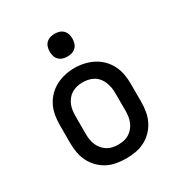

<svg xmlns="http://www.w3.org/2000/svg" viewBox="-176 -876 953 1010"><g transform="rotate(-30 300.0 -370.5)"><path d="M300 8Q271 8 242 3Q213 -2 187 -15.5Q161 -29 140.5 -50Q120 -71 107 -97Q94 -123 89 -152Q84 -181 84 -210V-320Q84 -349 89 -378Q94 -407 107 -433Q120 -459 140.5 -480Q161 -501 187 -514.5Q213 -528 242 -534.5Q271 -541 300 -541Q329 -541 358 -534.5Q387 -528 413 -514.5Q439 -501 459.5 -480Q480 -459 493 -433Q506 -407 511 -378Q516 -349 516 -320V-210Q516 -181 511 -152Q506 -123 493 -97Q480 -71 459.5 -50Q439 -29 413 -15.5Q387 -2 358 3Q329 8 300 8ZM300 -76Q317 -76 334 -79.5Q351 -83 365.5 -92Q380 -101 391 -114Q402 -127 409 -143Q416 -159 418.5 -176Q421 -193 421 -210V-320Q421 -337 418 -354Q415 -371 408.5 -387Q402 -403 391 -416.5Q380 -430 365 -438.5Q350 -447 333 -450.5Q316 -454 298 -454Q281 -454 264.5 -450Q248 -446 233.5 -437.5Q219 -429 208 -415.5Q197 -402 190.5 -386.5Q184 -371 181.5 -354Q179 -337 179 -320V-210Q179 -193 181.5 -176Q184 -159 191 -143Q198 -127 209 -114Q220 -101 234.5 -92Q249 -83 266 -79.5Q283 -76 300 -76ZM300 -611Q286 -611 272.5 -615Q259 -619 249 -629Q239 -639 235 -652.5Q231 -666 231 -680Q231 -694 235 -707.5Q239 -721 249 -731Q259 -741 272.5 -745Q286 -749 300 -749Q314 -749 327.5 -745Q341 -741 351 -731Q361 -721 365 -707.5Q369 -694 369 -680Q369 -666 365 -652.5Q361 -639 351 -629Q341 -619 327.5 -615Q314 -611 300 -611Z"/></g></svg>

Font: Iosevka Slab Medium Extended
Style: Regular
Weight: 500
Width: 7
Monospace: yes
Designer: Belleve Invis
Foundry: Belleve Invis
Version: Version 11.1.1; ttfautohint (v1.8.3)